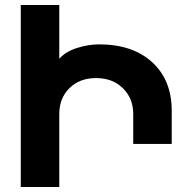

<svg xmlns="http://www.w3.org/2000/svg" viewBox="-20 -747 744 767"><path d="M216.8 -292V0H63V-727.1H216.8V-512.2Q242.7 -541.5 288.6 -555.7Q334.5 -569.8 375 -569.8Q510.7 -569.8 588.4 -498Q666 -426.3 666 -305.2V-171.9H512.2V-292Q512.2 -354 470.9 -394.5Q429.7 -435.1 363.8 -435.1Q297.9 -435.1 257.3 -394.8Q216.8 -354.5 216.8 -292Z"/></svg>

Font: Telcell.Market
Style: Bold
Weight: 700
Designer: Rasmus Andersson, Sedrak Mkrtchyan
Version: Version 3.019;git-0a5106e0b